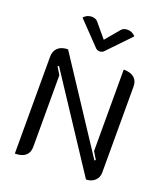

<svg xmlns="http://www.w3.org/2000/svg" viewBox="-169 -1063 1025 1187"><g transform="rotate(20 344.0 -470.0)"><path d="M70 -628Q70 -666 93.5 -687.5Q117 -709 159 -709L547 -119L554 -125L525 -173V-709Q571 -709 594.5 -689Q618 -669 618 -631V-65Q618 -33 595.5 -12Q573 9 538 9L141 -594L134 -588L163 -540V-69Q163 -31 139.5 -11Q116 9 70 9ZM423 -932Q437 -949 464 -949Q479 -949 493 -942.5Q507 -936 516 -924L375 -777Q364 -764 346 -764Q328 -764 317 -777L176 -924Q185 -936 199 -942.5Q213 -949 228 -949Q255 -949 269 -932L346 -840Z"/></g></svg>

Font: K2D
Style: Regular
Weight: 400
Version: Version 1.000; ttfautohint (v1.6)